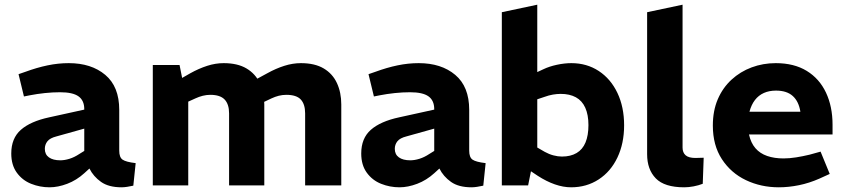

<svg xmlns="http://www.w3.org/2000/svg" viewBox="-20 -790 3597 818"><path d="M191 8Q150 8 112.5 -7Q75 -22 51.5 -54.5Q28 -87 28 -136Q28 -201 69 -237Q110 -273 189 -290L339 -323V-325Q339 -362 314.5 -379.5Q290 -397 236 -397Q204 -397 171 -393.5Q138 -390 107 -384L82 -379L59 -474L88 -484Q137 -502 182.5 -511.5Q228 -521 273 -521Q369 -521 428.5 -471Q488 -421 488 -322V-148Q488 -120 502 -110Q516 -100 558 -95L548 1Q535 4 521.5 6Q508 8 498 8Q443 8 410.5 -15Q378 -38 361 -72L339 -52Q306 -22 266.5 -7Q227 8 191 8ZM237 -107Q255 -107 276 -113.5Q297 -120 318 -134L339 -147V-242L221 -209Q193 -202 182 -188Q171 -174 171 -156Q171 -132 188.5 -119.5Q206 -107 237 -107Z M631 0V-513H745L756 -458L791 -478Q827 -498 862.5 -509.5Q898 -521 933 -521Q992 -521 1030 -498.5Q1068 -476 1087 -436Q1106 -396 1106 -345V0H956V-307Q956 -346 937 -366Q918 -386 876 -386Q860 -386 844 -382Q828 -378 813 -371L782 -357V0ZM1280 0V-307Q1280 -346 1261.5 -366Q1243 -386 1200 -386Q1183 -386 1167.5 -382Q1152 -378 1137 -371L1099 -353L1060 -446L1119 -478Q1155 -498 1191 -509.5Q1227 -521 1262 -521Q1321 -521 1359 -498.5Q1397 -476 1415.5 -436Q1434 -396 1434 -345V0Z M1682 8Q1641 8 1603.5 -7Q1566 -22 1542.5 -54.5Q1519 -87 1519 -136Q1519 -201 1560 -237Q1601 -273 1680 -290L1830 -323V-325Q1830 -362 1805.5 -379.5Q1781 -397 1727 -397Q1695 -397 1662 -393.5Q1629 -390 1598 -384L1573 -379L1550 -474L1579 -484Q1628 -502 1673.5 -511.5Q1719 -521 1764 -521Q1860 -521 1919.5 -471Q1979 -421 1979 -322V-148Q1979 -120 1993 -110Q2007 -100 2049 -95L2039 1Q2026 4 2012.5 6Q1999 8 1989 8Q1934 8 1901.5 -15Q1869 -38 1852 -72L1830 -52Q1797 -22 1757.5 -7Q1718 8 1682 8ZM1728 -107Q1746 -107 1767 -113.5Q1788 -120 1809 -134L1830 -147V-242L1712 -209Q1684 -202 1673 -188Q1662 -174 1662 -156Q1662 -132 1679.5 -119.5Q1697 -107 1728 -107Z M2413 8Q2380 8 2344 -4.5Q2308 -17 2271 -41L2229 -69L2263 -165L2301 -143Q2319 -133 2338 -128Q2357 -123 2374 -123Q2411 -123 2436.5 -138Q2462 -153 2474.5 -183Q2487 -213 2487 -257Q2487 -301 2473.5 -331Q2460 -361 2433.5 -375.5Q2407 -390 2369 -390Q2353 -390 2335.5 -387Q2318 -384 2299 -377L2269 -367V-120L2249 -95L2230 0H2118V-738L2269 -770V-426L2226 -463L2295 -495Q2320 -507 2352.5 -514Q2385 -521 2414 -521Q2480 -521 2531 -487.5Q2582 -454 2610.5 -394Q2639 -334 2639 -256Q2639 -179 2610.5 -119Q2582 -59 2530.5 -25.5Q2479 8 2413 8Z M2895 8Q2811 8 2774 -30Q2737 -68 2737 -133V-738L2888 -770V-161Q2888 -140 2901 -128.5Q2914 -117 2943 -117Q2951 -117 2959.5 -117.5Q2968 -118 2978 -118L2974 -7Q2956 0 2935 4Q2914 8 2895 8Z M3298 8Q3222 8 3158 -22.5Q3094 -53 3055.5 -112Q3017 -171 3017 -255Q3017 -318 3038 -367Q3059 -416 3096.5 -450.5Q3134 -485 3182.5 -503Q3231 -521 3285 -521Q3363 -521 3417 -488Q3471 -455 3499 -395.5Q3527 -336 3527 -259V-217H3171Q3179 -181 3198.5 -158.5Q3218 -136 3248.5 -125.5Q3279 -115 3318 -115Q3343 -115 3371.5 -119.5Q3400 -124 3429 -131L3476 -144L3515 -49L3471 -29Q3428 -10 3384 -1Q3340 8 3298 8ZM3173 -314H3390Q3383 -358 3357.5 -381Q3332 -404 3286 -404Q3257 -404 3234.5 -394Q3212 -384 3196.5 -364Q3181 -344 3173 -314Z"/></svg>

Font: REM Medium SemiBold
Style: Regular
Weight: 600
Version: Version 1.005;gftools[0.9.28]